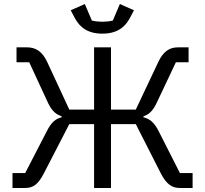

<svg xmlns="http://www.w3.org/2000/svg" viewBox="-20 -933 1018 953"><path d="M488 -766C560 -766 600 -797 625 -844L645 -882L575 -913L540 -831C524 -827 504 -825 488 -825C472 -825 452 -827 436 -831L401 -913L331 -882L351 -844C376 -797 416 -766 488 -766ZM42 0H106C144 0 170 -18 198 -73L324 -317H447V0H531V-317H654L778 -73C806 -18 834 0 872 0H936V-74H873L767 -283C744 -328 722 -343 692 -351V-356C718 -364 738 -381 757 -421L853 -624H916V-698H864C822 -698 791 -679 766 -626L654 -389H531V-698H447V-389H324L214 -626C189 -679 156 -698 114 -698H62V-624H125L219 -421C238 -381 260 -364 286 -356V-351C256 -343 236 -328 213 -283L105 -74H42Z"/></svg>

Font: LVC Sans
Style: Regular
Weight: 400
Designer: Mike Abbink, Paul van der Laan, Pieter van Rosmalen
Foundry: Bold Monday
Version: Version 3.0